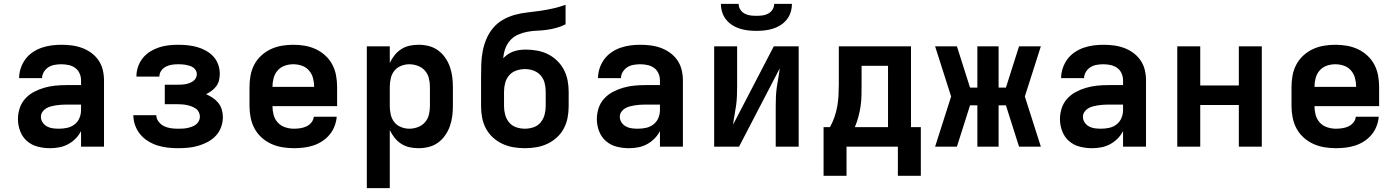

<svg xmlns="http://www.w3.org/2000/svg" viewBox="-20 -760 7240 995"><path d="M239 8Q207 8 175.5 0Q144 -8 120 -29Q96 -50 84.5 -80.5Q73 -111 73 -143Q73 -171 82 -199Q91 -227 110.5 -248.5Q130 -270 155.5 -283.5Q181 -297 208.5 -305Q236 -313 264.5 -316Q293 -319 322 -319H400V-344Q400 -363 392 -380.5Q384 -398 369 -408.5Q354 -419 335.5 -423Q317 -427 298 -427Q281 -427 263.5 -424Q246 -421 231.5 -412Q217 -403 207.5 -387.5Q198 -372 198 -355H79Q79 -381 87.5 -406.5Q96 -432 111.5 -453Q127 -474 149 -489Q171 -504 195.5 -512.5Q220 -521 246 -524.5Q272 -528 298 -528Q325 -528 352.5 -524.5Q380 -521 405.5 -511.5Q431 -502 453 -486Q475 -470 490.5 -447.5Q506 -425 512.5 -398Q519 -371 519 -344V0H400V-81Q389 -59 371.5 -41.5Q354 -24 332.5 -12.5Q311 -1 287 3.5Q263 8 239 8ZM286 -93Q307 -93 328 -97.5Q349 -102 366 -115Q383 -128 391.5 -148Q400 -168 400 -189V-218H322Q309 -218 295.5 -217Q282 -216 269 -214Q256 -212 243 -208.5Q230 -205 218.5 -198Q207 -191 199.5 -179.5Q192 -168 192 -155Q192 -139 201 -125.5Q210 -112 224 -104.5Q238 -97 254 -95Q270 -93 286 -93Z M902 8Q876 8 849 5Q822 2 796.5 -6Q771 -14 747.5 -28.5Q724 -43 707 -63.5Q690 -84 680.5 -110Q671 -136 671 -163Q671 -163 671 -163Q671 -163 671 -163H790Q790 -145 802 -129.5Q814 -114 830.5 -106Q847 -98 865.5 -95.5Q884 -93 902 -93Q914 -93 926 -93.5Q938 -94 950 -96.5Q962 -99 973.5 -103Q985 -107 994.5 -114Q1004 -121 1010 -132Q1016 -143 1016 -155Q1016 -167 1010.5 -178.5Q1005 -190 995 -197Q985 -204 973 -208.5Q961 -213 949 -215.5Q937 -218 924.5 -219Q912 -220 900 -220H834V-321H900Q911 -321 921.5 -321.5Q932 -322 942.5 -324Q953 -326 963 -330Q973 -334 981.5 -340Q990 -346 995 -355.5Q1000 -365 1000 -376Q1000 -376 1000 -376Q1000 -376 1000 -376Q1000 -386 995 -395Q990 -404 981.5 -410Q973 -416 963 -419Q953 -422 943 -424Q933 -426 923 -426.5Q913 -427 903 -427Q886 -427 870 -424.5Q854 -422 839.5 -414.5Q825 -407 815.5 -393.5Q806 -380 806 -363Q806 -363 806 -363Q806 -363 806 -363H687Q687 -363 687 -363.5Q687 -364 687 -365Q687 -390 695.5 -414.5Q704 -439 720 -459Q736 -479 757.5 -492.5Q779 -506 803 -514Q827 -522 852 -525Q877 -528 903 -528Q927 -528 952 -525.5Q977 -523 1000.5 -516.5Q1024 -510 1046 -498Q1068 -486 1085 -468Q1102 -450 1110.5 -426Q1119 -402 1119 -378Q1119 -361 1115 -344Q1111 -327 1101 -313.5Q1091 -300 1077 -289.5Q1063 -279 1048 -272Q1066 -264 1082.5 -253Q1099 -242 1111.5 -226.5Q1124 -211 1129.5 -191.5Q1135 -172 1135 -153Q1135 -126 1125.5 -100.5Q1116 -75 1098 -56Q1080 -37 1056.5 -24.5Q1033 -12 1007.5 -4.5Q982 3 955.5 5.5Q929 8 902 8Z M1503 8Q1473 8 1443 3Q1413 -2 1385.5 -14.5Q1358 -27 1335.5 -47.5Q1313 -68 1299 -94Q1285 -120 1279 -150Q1273 -180 1273 -210V-310Q1273 -340 1278.5 -369.5Q1284 -399 1298 -425.5Q1312 -452 1334.5 -472.5Q1357 -493 1384 -505.5Q1411 -518 1440.5 -523Q1470 -528 1500 -528Q1530 -528 1559.5 -523Q1589 -518 1616 -505.5Q1643 -493 1665.5 -472.5Q1688 -452 1702 -425.5Q1716 -399 1721.5 -369.5Q1727 -340 1727 -310V-210H1392Q1392 -187 1398 -164.5Q1404 -142 1419.5 -125Q1435 -108 1457.5 -100.5Q1480 -93 1503 -93Q1519 -93 1536 -95.5Q1553 -98 1568 -105Q1583 -112 1594 -125.5Q1605 -139 1606 -155H1725Q1723 -130 1713.5 -105.5Q1704 -81 1687.5 -61.5Q1671 -42 1649.5 -28Q1628 -14 1603.5 -6Q1579 2 1553.5 5Q1528 8 1503 8ZM1392 -310H1608Q1608 -333 1602 -355.5Q1596 -378 1581 -395Q1566 -412 1544.5 -419.5Q1523 -427 1500 -427Q1477 -427 1455.5 -419.5Q1434 -412 1419 -395Q1404 -378 1398 -355.5Q1392 -333 1392 -310Z M1881 215V-520H2000V-434Q2010 -455 2024.5 -473.5Q2039 -492 2059 -505Q2079 -518 2102 -523Q2125 -528 2149 -528Q2176 -528 2202 -521.5Q2228 -515 2249.5 -499.5Q2271 -484 2286.5 -462Q2302 -440 2311 -415Q2320 -390 2323.5 -363.5Q2327 -337 2327 -310V-210Q2327 -183 2323.5 -156.5Q2320 -130 2311 -105Q2302 -80 2286.5 -58Q2271 -36 2249.5 -20.5Q2228 -5 2202 1.5Q2176 8 2149 8Q2125 8 2102 3Q2079 -2 2059 -15Q2039 -28 2024.5 -46.5Q2010 -65 2000 -86V215ZM2101 -93Q2123 -93 2145 -101Q2167 -109 2182 -126Q2197 -143 2202.5 -165Q2208 -187 2208 -210V-310Q2208 -333 2202.5 -355Q2197 -377 2182 -394Q2167 -411 2145 -419Q2123 -427 2101 -427Q2079 -427 2058 -418.5Q2037 -410 2023.5 -393Q2010 -376 2005 -354Q2000 -332 2000 -310V-210Q2000 -188 2005 -166Q2010 -144 2023.5 -127Q2037 -110 2058 -101.5Q2079 -93 2101 -93Z M2700 8Q2670 8 2640.5 3Q2611 -2 2584 -14.5Q2557 -27 2534.5 -47.5Q2512 -68 2498 -94.5Q2484 -121 2478.5 -150.5Q2473 -180 2473 -210V-285Q2473 -303 2473 -321.5Q2473 -340 2473 -358Q2473 -392 2474 -425.5Q2475 -459 2481 -492Q2487 -525 2500 -556.5Q2513 -588 2534.5 -614Q2556 -640 2585.5 -657Q2615 -674 2647.5 -683Q2680 -692 2713.5 -695.5Q2747 -699 2780.5 -704Q2814 -709 2847 -716.5Q2880 -724 2911 -735V-634Q2889 -623 2864.5 -616Q2840 -609 2814.5 -605.5Q2789 -602 2764 -601Q2739 -600 2714 -595.5Q2689 -591 2665 -580.5Q2641 -570 2624 -551Q2607 -532 2598.5 -508Q2590 -484 2588 -458Q2599 -470 2612.5 -479Q2626 -488 2641.5 -493.5Q2657 -499 2673.5 -501Q2690 -503 2706 -503Q2735 -503 2764.5 -497.5Q2794 -492 2820 -479Q2846 -466 2867.5 -445Q2889 -424 2902.5 -398Q2916 -372 2921.5 -343Q2927 -314 2927 -285V-210Q2927 -180 2921.5 -150.5Q2916 -121 2902 -94.5Q2888 -68 2865.5 -47.5Q2843 -27 2816 -14.5Q2789 -2 2759.5 3Q2730 8 2700 8ZM2700 -93Q2723 -93 2745 -100.5Q2767 -108 2781.5 -125.5Q2796 -143 2802 -165Q2808 -187 2808 -210V-285Q2808 -307 2802.5 -329.5Q2797 -352 2782 -369Q2767 -386 2745.5 -394Q2724 -402 2701 -402Q2701 -402 2701 -402Q2701 -402 2701 -402Q2678 -402 2656 -394.5Q2634 -387 2619 -370Q2604 -353 2598 -330.5Q2592 -308 2592 -285V-210Q2592 -187 2598 -165Q2604 -143 2618.5 -125.5Q2633 -108 2655 -100.5Q2677 -93 2700 -93Z M3239 8Q3207 8 3175.5 0Q3144 -8 3120 -29Q3096 -50 3084.5 -80.5Q3073 -111 3073 -143Q3073 -171 3082 -199Q3091 -227 3110.5 -248.5Q3130 -270 3155.5 -283.5Q3181 -297 3208.5 -305Q3236 -313 3264.5 -316Q3293 -319 3322 -319H3400V-344Q3400 -363 3392 -380.5Q3384 -398 3369 -408.5Q3354 -419 3335.5 -423Q3317 -427 3298 -427Q3281 -427 3263.5 -424Q3246 -421 3231.5 -412Q3217 -403 3207.5 -387.5Q3198 -372 3198 -355H3079Q3079 -381 3087.5 -406.5Q3096 -432 3111.5 -453Q3127 -474 3149 -489Q3171 -504 3195.5 -512.5Q3220 -521 3246 -524.5Q3272 -528 3298 -528Q3325 -528 3352.5 -524.5Q3380 -521 3405.5 -511.5Q3431 -502 3453 -486Q3475 -470 3490.5 -447.5Q3506 -425 3512.5 -398Q3519 -371 3519 -344V0H3400V-81Q3389 -59 3371.5 -41.5Q3354 -24 3332.5 -12.5Q3311 -1 3287 3.5Q3263 8 3239 8ZM3286 -93Q3307 -93 3328 -97.5Q3349 -102 3366 -115Q3383 -128 3391.5 -148Q3400 -168 3400 -189V-218H3322Q3309 -218 3295.5 -217Q3282 -216 3269 -214Q3256 -212 3243 -208.5Q3230 -205 3218.5 -198Q3207 -191 3199.5 -179.5Q3192 -168 3192 -155Q3192 -139 3201 -125.5Q3210 -112 3224 -104.5Q3238 -97 3254 -95Q3270 -93 3286 -93Z M3681 0V-520H3800V-312Q3800 -287 3799 -262Q3798 -237 3794.5 -212.5Q3791 -188 3786.5 -163.5Q3782 -139 3779 -114L3990 -520H4119V0H4000V-208Q4000 -233 4001 -258Q4002 -283 4005.5 -307.5Q4009 -332 4013.5 -356.5Q4018 -381 4021 -406L3810 0ZM3900 -600Q3878 -600 3856.5 -602.5Q3835 -605 3814 -611.5Q3793 -618 3774.5 -630Q3756 -642 3742.5 -659Q3729 -676 3722.5 -697Q3716 -718 3716 -740H3808Q3808 -724 3816.5 -710.5Q3825 -697 3839 -689.5Q3853 -682 3868.5 -680Q3884 -678 3900 -678Q3916 -678 3931.5 -680Q3947 -682 3961 -689.5Q3975 -697 3983.5 -710.5Q3992 -724 3992 -740H4084Q4084 -718 4077.5 -697Q4071 -676 4057.5 -659Q4044 -642 4025.5 -630Q4007 -618 3986 -611.5Q3965 -605 3943.5 -602.5Q3922 -600 3900 -600Z M4248 151V-101H4281Q4295 -126 4304.5 -153.5Q4314 -181 4319 -209.5Q4324 -238 4325.5 -267Q4327 -296 4327 -325V-520H4701V-101H4752V151H4633V0H4367V151ZM4410 -101H4582V-419H4445V-325Q4445 -296 4444.5 -267.5Q4444 -239 4440 -211Q4436 -183 4428.5 -155Q4421 -127 4410 -101Z M5374 0H5261L5193 -214H5155V0H5045V-214H5007L4939 0H4826L4909 -260L4826 -520H4939L5007 -306H5045V-520H5155V-306H5193L5261 -520H5374L5291 -260Z M5639 8Q5607 8 5575.5 0Q5544 -8 5520 -29Q5496 -50 5484.5 -80.5Q5473 -111 5473 -143Q5473 -171 5482 -199Q5491 -227 5510.5 -248.5Q5530 -270 5555.5 -283.5Q5581 -297 5608.5 -305Q5636 -313 5664.5 -316Q5693 -319 5722 -319H5800V-344Q5800 -363 5792 -380.5Q5784 -398 5769 -408.5Q5754 -419 5735.5 -423Q5717 -427 5698 -427Q5681 -427 5663.5 -424Q5646 -421 5631.5 -412Q5617 -403 5607.5 -387.5Q5598 -372 5598 -355H5479Q5479 -381 5487.5 -406.5Q5496 -432 5511.5 -453Q5527 -474 5549 -489Q5571 -504 5595.5 -512.5Q5620 -521 5646 -524.5Q5672 -528 5698 -528Q5725 -528 5752.5 -524.5Q5780 -521 5805.5 -511.5Q5831 -502 5853 -486Q5875 -470 5890.5 -447.5Q5906 -425 5912.5 -398Q5919 -371 5919 -344V0H5800V-81Q5789 -59 5771.5 -41.5Q5754 -24 5732.5 -12.5Q5711 -1 5687 3.5Q5663 8 5639 8ZM5686 -93Q5707 -93 5728 -97.5Q5749 -102 5766 -115Q5783 -128 5791.5 -148Q5800 -168 5800 -189V-218H5722Q5709 -218 5695.5 -217Q5682 -216 5669 -214Q5656 -212 5643 -208.5Q5630 -205 5618.5 -198Q5607 -191 5599.5 -179.5Q5592 -168 5592 -155Q5592 -139 5601 -125.5Q5610 -112 5624 -104.5Q5638 -97 5654 -95Q5670 -93 5686 -93Z M6081 0V-520H6200V-317H6400V-520H6519V0H6400V-216H6200V0Z M6903 8Q6873 8 6843 3Q6813 -2 6785.5 -14.5Q6758 -27 6735.5 -47.5Q6713 -68 6699 -94Q6685 -120 6679 -150Q6673 -180 6673 -210V-310Q6673 -340 6678.5 -369.5Q6684 -399 6698 -425.5Q6712 -452 6734.5 -472.5Q6757 -493 6784 -505.5Q6811 -518 6840.5 -523Q6870 -528 6900 -528Q6930 -528 6959.5 -523Q6989 -518 7016 -505.5Q7043 -493 7065.5 -472.5Q7088 -452 7102 -425.5Q7116 -399 7121.5 -369.5Q7127 -340 7127 -310V-210H6792Q6792 -187 6798 -164.5Q6804 -142 6819.5 -125Q6835 -108 6857.5 -100.5Q6880 -93 6903 -93Q6919 -93 6936 -95.5Q6953 -98 6968 -105Q6983 -112 6994 -125.5Q7005 -139 7006 -155H7125Q7123 -130 7113.5 -105.5Q7104 -81 7087.5 -61.5Q7071 -42 7049.5 -28Q7028 -14 7003.5 -6Q6979 2 6953.5 5Q6928 8 6903 8ZM6792 -310H7008Q7008 -333 7002 -355.5Q6996 -378 6981 -395Q6966 -412 6944.5 -419.5Q6923 -427 6900 -427Q6877 -427 6855.5 -419.5Q6834 -412 6819 -395Q6804 -378 6798 -355.5Q6792 -333 6792 -310Z"/></svg>

Font: Iosevka SS04 Extended
Style: Bold
Weight: 700
Width: 7
Monospace: yes
Designer: Belleve Invis
Foundry: Belleve Invis
Version: Version 19.0.0; ttfautohint (v1.8.4)